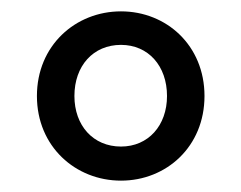

<svg xmlns="http://www.w3.org/2000/svg" viewBox="-20 -790 424 338"><path d="M193 -472C273 -472 340 -532 340 -621C340 -710 273 -770 193 -770C113 -770 45 -710 45 -621C45 -532 113 -472 193 -472ZM193 -532C144 -532 111 -569 111 -621C111 -674 144 -711 193 -711C241 -711 274 -674 274 -621C274 -569 241 -532 193 -532Z"/></svg>

Font: DAIFUKU Sans JP Medium
Style: Regular
Weight: 500
Designer: Original font ‘Source Han Sans JP’ : Ryoko NISHIZUKA  (kana, bopomofo & ideographs); Paul D. Hunt (Latin, Greek & Cyrill
Foundry: Daifuku
Version: Version 1.000